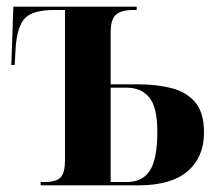

<svg xmlns="http://www.w3.org/2000/svg" viewBox="-20 -556 652 576"><path d="M102 0V-10H113Q150 -10 162.5 -24.5Q175 -39 175 -75V-526H142Q81 -526 56.5 -503Q32 -480 27 -414L24 -361H14L20 -536H390V-526H379Q343 -526 327.5 -511.5Q312 -497 312 -460V-303H394Q448 -303 493 -292Q538 -281 565 -250Q592 -219 592 -158Q592 -85 543 -42.5Q494 0 395 0ZM361 -10Q408 -10 430 -45Q452 -80 452 -161Q452 -234 428 -263.5Q404 -293 359 -293H312V-10Z"/></svg>

Font: Noto Serif Display Condensed
Style: Bold
Weight: 700
Width: 3
Designer: Monotype Design Team
Foundry: Monotype Imaging Inc.
Version: Version 2.009